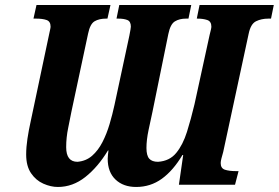

<svg xmlns="http://www.w3.org/2000/svg" viewBox="-20 -734 1108 763"><path d="M210 9Q182 9 152.5 -4Q123 -17 103.5 -45.5Q84 -74 84 -120Q84 -149 89 -182.5Q94 -216 102 -252L174 -592Q177 -607 179 -615.5Q181 -624 181 -628Q181 -649 165 -654.5Q149 -660 124 -660H113L125 -714H419L407 -660H401Q374 -660 356 -649.5Q338 -639 330 -600L264 -291Q259 -264 251 -226Q243 -188 243 -149Q243 -91 288 -91Q322 -94 346 -115Q370 -136 387 -169Q404 -202 415.5 -241Q427 -280 435 -317L494 -592Q500 -622 500 -628Q500 -649 486 -654.5Q472 -660 451 -660H443L454 -714H740L729 -660H719Q693 -660 675 -649Q657 -638 649 -599L586 -290Q579 -258 570.5 -218Q562 -178 562 -146Q562 -116 573 -103.5Q584 -91 608 -91Q654 -94 680.5 -126.5Q707 -159 723 -210Q739 -261 753 -320L813 -595Q816 -607 818 -615.5Q820 -624 820 -628Q820 -649 803.5 -654.5Q787 -660 765 -660H762L773 -714H1068L1057 -660H1046Q1019 -660 997.5 -649.5Q976 -639 968 -599L867 -130Q863 -116 860 -104.5Q857 -93 857 -86Q857 -65 874 -59.5Q891 -54 917 -54H928L914 0H691L708 -118H705Q668 -56 623 -23.5Q578 9 521 9Q470 9 439 -20.5Q408 -50 408 -103Q408 -112 409 -118.5Q410 -125 411 -136H409Q369 -70 319 -30.5Q269 9 210 9Z"/></svg>

Font: Noto Serif ExtraCondensed ExtraBold
Style: Italic
Weight: 800
Width: 2
Italic angle: -12°
Designer: Monotype Design Team
Foundry: Monotype Imaging Inc.
Version: Version 2.013